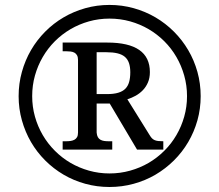

<svg xmlns="http://www.w3.org/2000/svg" viewBox="-20 -745 885 775"><path d="M232.9 -174.8H246.1Q255.9 -174.8 264.6 -176Q273.4 -177.2 280.3 -180.9Q287.1 -184.6 291 -191.4Q294.9 -198.2 294.9 -210V-502.9Q294.9 -514.6 291 -521.7Q287.1 -528.8 280.3 -532.5Q273.4 -536.1 264.6 -537.1Q255.9 -538.1 246.1 -538.1H232.9V-573.2H413.1Q585 -573.2 585 -454.1Q585 -430.2 577.1 -412.1Q569.3 -394 556.6 -380.9Q543.9 -367.7 527.6 -358.6Q511.2 -349.6 494.1 -344.2L583 -201.2Q587.9 -192.9 592.5 -187.7Q597.2 -182.6 603.5 -179.7Q609.9 -176.8 618.4 -175.8Q627 -174.8 639.2 -174.8V-141.1H533.2L422.9 -327.1H370.1V-210Q371.1 -198.2 375 -191.4Q378.9 -184.6 385.5 -180.9Q392.1 -177.2 400.6 -176Q409.2 -174.8 418.9 -174.8H433.1V-141.1H232.9ZM370.1 -365.2H412.1Q439 -365.2 457 -370.6Q475.1 -376 485.8 -386.7Q496.6 -397.5 501.2 -414.1Q505.9 -430.7 505.9 -453.1Q505.9 -475.1 500.5 -490.7Q495.1 -506.3 483.6 -515.9Q472.2 -525.4 453.9 -529.8Q435.5 -534.2 409.2 -534.2H370.1ZM55.2 -356.9Q55.2 -407.7 68.4 -454.8Q81.5 -502 105.2 -542.7Q128.9 -583.5 162.4 -617.2Q195.8 -650.9 236.6 -674.8Q277.3 -698.7 324.2 -711.9Q371.1 -725.1 421.9 -725.1Q472.7 -725.1 519.8 -711.9Q566.9 -698.7 607.7 -674.8Q648.4 -650.9 682.1 -617.2Q715.8 -583.5 739.7 -542.7Q763.7 -502 776.9 -454.8Q790 -407.7 790 -356.9Q790 -306.2 776.9 -259.3Q763.7 -212.4 739.7 -171.6Q715.8 -130.9 682.1 -97.4Q648.4 -64 607.7 -40Q566.9 -16.1 519.8 -3.2Q472.7 9.8 421.9 9.8Q371.1 9.8 324.2 -3.2Q277.3 -16.1 236.6 -40Q195.8 -64 162.4 -97.4Q128.9 -130.9 105.2 -171.6Q81.5 -212.4 68.4 -259.3Q55.2 -306.2 55.2 -356.9ZM109.9 -356.9Q109.9 -314 121.1 -274.2Q132.3 -234.4 152.6 -199.7Q172.9 -165 201.4 -136.5Q230 -107.9 264.6 -87.6Q299.3 -67.4 339.1 -56.2Q378.9 -44.9 421.9 -44.9Q465.3 -44.9 505.4 -56.2Q545.4 -67.4 580.1 -87.6Q614.7 -107.9 643.3 -136.5Q671.9 -165 692.1 -199.7Q712.4 -234.4 723.6 -274.2Q734.9 -314 734.9 -356.9Q734.9 -399.9 723.6 -439.9Q712.4 -480 692.1 -514.9Q671.9 -549.8 643.3 -578.4Q614.7 -606.9 580.1 -627.2Q545.4 -647.5 505.4 -658.7Q465.3 -669.9 421.9 -669.9Q378.9 -669.9 339.1 -658.7Q299.3 -647.5 264.6 -627.2Q230 -606.9 201.4 -578.4Q172.9 -549.8 152.6 -514.9Q132.3 -480 121.1 -440.2Q109.9 -400.4 109.9 -356.9Z"/></svg>

Font: Droids
Style: b
Weight: 700
Foundry: Ascender Corporation
Version: Version 1.00 build 113